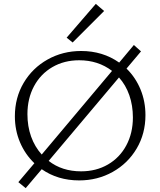

<svg xmlns="http://www.w3.org/2000/svg" viewBox="-20 -928 830 994"><path d="M356 -708 325 -733 476 -908 519 -871ZM733 -332Q733 -236 687.5 -159Q642 -82 563.5 -38Q485 6 390 6Q279 6 196 -52L113 46L75 15L158 -83Q110 -129 83.5 -191.5Q57 -254 57 -326Q57 -422 102.5 -499Q148 -576 226.5 -620Q305 -664 400 -664Q512 -664 597 -604L673 -695L710 -662L635 -573Q682 -527 707.5 -465Q733 -403 733 -332ZM196 -128 560 -561Q488 -616 390 -616Q312 -616 251 -580.5Q190 -545 156 -481.5Q122 -418 122 -337Q122 -274 141 -221Q160 -168 196 -128ZM668 -320Q668 -382 649.5 -435Q631 -488 596 -527L232 -95Q301 -41 400 -41Q478 -41 539 -76.5Q600 -112 634 -175.5Q668 -239 668 -320Z"/></svg>

Font: Ysabeau Infant Semilight
Style: Regular
Weight: 300
Designer: Christian Thalmann (Catharsis Fonts)
Version: Version 0.003